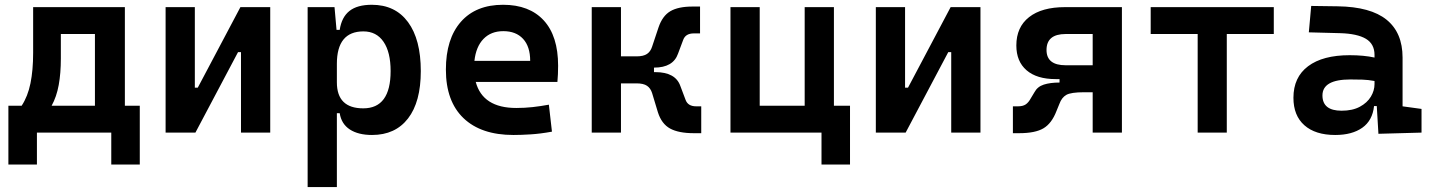

<svg xmlns="http://www.w3.org/2000/svg" viewBox="-20 -547 5899 792"><path d="M14.6 131.8V-110.8H69.3Q94.7 -149.4 105.7 -203.4Q116.7 -257.3 116.7 -329.1V-517.6H495.1V-110.8H556.6V131.8H439V0H132.3V131.8ZM231 -305.7Q231 -244.6 222.2 -196.3Q213.4 -147.9 192.9 -110.8H371.6V-406.7H231Z M663.1 0V-517.6H783.7V-185.5H795.9L971.7 -517.6H1094.7V0H974.1V-332H961.9L786.1 0Z M1249 224.6V-517.6H1359.9L1368.2 -423.8H1381.3Q1389.2 -476.1 1421.4 -501.7Q1453.6 -527.3 1513.7 -527.3Q1610.4 -527.3 1663.1 -455.8Q1715.8 -384.3 1715.8 -253.9Q1715.8 -126.5 1663.1 -58.3Q1610.4 9.8 1514.6 9.8Q1458 9.8 1423.1 -12.9Q1388.2 -35.6 1381.3 -80.1H1369.6V224.6ZM1479 -417.5Q1369.6 -417.5 1369.6 -283.7V-207.5Q1369.6 -100.1 1478.5 -100.1Q1591.3 -100.1 1591.3 -253.9Q1591.3 -332 1562 -374.8Q1532.7 -417.5 1479 -417.5Z M2098.1 9.8Q1964.4 9.8 1891.8 -59.8Q1819.3 -129.4 1819.3 -259.8Q1819.3 -386.7 1881.1 -457Q1942.9 -527.3 2055.2 -527.3Q2163.6 -527.3 2222.9 -462.9Q2282.2 -398.4 2282.2 -275.9Q2282.2 -240.2 2279.3 -209H1942.4Q1971.2 -101.6 2109.9 -101.6Q2144 -101.6 2177 -105.2Q2210 -108.9 2244.1 -115.2L2256.8 -3.9Q2208.5 4.9 2168.7 7.3Q2128.9 9.8 2098.1 9.8ZM2056.2 -418.5Q2005.4 -418.5 1974.4 -386.5Q1943.4 -354.5 1937 -295.9H2167Q2167 -355 2137.7 -386.7Q2108.4 -418.5 2056.2 -418.5Z M2420.9 0V-517.6H2541.5V-314.5H2605.5Q2634.3 -314.5 2648.9 -324.5Q2663.6 -334.5 2669.9 -354.5L2696.3 -433.6Q2712.4 -481.4 2745.1 -500.7Q2777.8 -520 2836.9 -520H2867.7V-409.2H2841.8Q2808.1 -409.2 2798.3 -382.8L2776.9 -325.7Q2756.8 -268.1 2678.2 -268.1H2677.7V-249.5H2683.1Q2766.6 -249.5 2786.6 -191.9L2808.1 -134.8Q2817.9 -108.4 2851.6 -108.4H2872.6V2.4H2841.8Q2779.3 2.4 2744.1 -16.8Q2709 -36.1 2693.8 -84L2669.9 -163.1Q2663.6 -183.1 2648.9 -193.1Q2634.3 -203.1 2605.5 -203.1H2541.5V0Z M2993.2 0V-517.6H3113.8V-110.8H3299.3V-517.6H3419.9V-110.8H3486.3V131.8H3368.7V0Z M3592.8 0V-517.6H3713.4V-185.5H3725.6L3901.4 -517.6H4024.4V0H3903.8V-332H3891.6L3715.8 0Z M4158.2 2.4V-108.4H4179.2Q4199.2 -108.4 4210.9 -116.2Q4222.7 -124 4232.4 -142.1L4247.1 -166.5Q4259.3 -189.5 4285.6 -198Q4312 -206.5 4350.6 -206.5V-220.7H4334.5Q4256.8 -220.7 4214.6 -257.1Q4172.4 -293.5 4172.4 -359.4Q4172.4 -435.1 4224.9 -476.3Q4277.3 -517.6 4373.5 -517.6H4607.9V0H4487.3V-166.5H4451.7Q4397.5 -166.5 4378.4 -155.5Q4359.4 -144.5 4350.1 -118.7L4337.9 -88.9Q4318.4 -38.1 4284.4 -17.8Q4250.5 2.4 4184.1 2.4ZM4376 -277.8H4487.3V-406.7H4376Q4296.9 -406.7 4296.9 -340.8Q4296.9 -277.8 4376 -277.8Z M4920.4 0V-406.7H4726.6V-517.6H5234.4V-406.7H5040.5V0Z M5487.8 9.8Q5405.8 9.8 5360.6 -30.3Q5315.4 -70.3 5315.4 -143.6Q5315.4 -228.5 5376 -273.9Q5436.5 -319.3 5547.4 -319.3Q5606 -319.3 5649.9 -309.6V-320.3Q5649.9 -365.7 5614.3 -387Q5578.6 -408.2 5507.8 -410.2L5378.9 -413.6L5388.7 -522.5L5498 -521Q5633.8 -519 5699.7 -465.6Q5765.6 -412.1 5765.6 -309.6V-108.4L5843.8 -97.7V0L5666 4.9L5659.2 -109.4H5647.9Q5641.6 -49.8 5599.4 -20Q5557.1 9.8 5487.8 9.8ZM5514.2 -90.3Q5559.1 -90.3 5589.4 -106.7Q5619.6 -123 5634.8 -148.2Q5649.9 -173.3 5649.9 -200.2V-212.9Q5623.5 -217.8 5599.9 -218.5Q5576.2 -219.2 5550.3 -219.2Q5435.1 -219.2 5435.1 -153.3Q5435.1 -90.3 5514.2 -90.3Z"/></svg>

Font: Caskaydia Cove SemiBold
Style: Regular
Weight: 600
Monospace: yes
Designer: Aaron Bell
Foundry: Saja Typeworks
Version: Version 4.300; ttfautohint (v1.8.3)